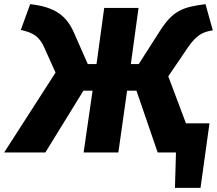

<svg xmlns="http://www.w3.org/2000/svg" viewBox="-67 -733 1043 923"><path d="M742 -366 837 -506C877 -563 906 -580 956 -587L921 -713C808 -699 764 -680 703 -586L600 -425H562L599 -695H434L397 -425H355L288 -577C253 -657 197 -700 78 -713L33 -589C96 -576 124 -554 146 -504L200 -384L-47 0H151L334 -297H378L335 0H502L544 -297H589L691 0H779L774 170H897L940 -140H827Z"/></svg>

Font: Fira Sans ExtraBold
Style: Italic
Weight: 800
Italic angle: -8°
Designer: bBox Type GmbH & Carrois Corporate GbR & Edenspiekermann AG
Foundry: bBox Type GmbH & Carrois Corporate GbR & Edenspiekermann AG
Version: Version 4.301;PS 004.301;hotconv 1.0.88;makeotf.lib2.5.64775